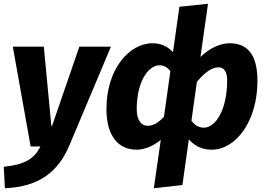

<svg xmlns="http://www.w3.org/2000/svg" viewBox="-41 -779 1420 1021"><path d="M122 0H174C141 65 93 96 -21 108L-15 222C166 214 268 136 328 -6L549 -531H381L236 -110H232L192 -531H27Z M1065 -759 913 -743 879 -502C848 -534 813 -549 770 -549C646 -549 525 -411 525 -200C525 -54 589 17 686 17C726 17 772 -1 814 -35L777 222L929 205L963 -37C1000 2 1038 17 1085 17C1211 17 1328 -131 1328 -349C1328 -491 1273 -549 1180 -549C1132 -549 1074 -524 1025 -476ZM1043 -100C1020 -100 997 -110 977 -137L1006 -344C1054 -401 1090 -421 1121 -421C1148 -421 1167 -401 1167 -352C1167 -194 1105 -100 1043 -100ZM808 -432C829 -432 848 -422 865 -401L831 -158C797 -122 770 -110 744 -110C712 -110 686 -138 686 -197C686 -345 747 -432 808 -432Z"/></svg>

Font: Fira Sans OT
Style: Bold Italic
Weight: 700
Italic angle: -8°
Designer: Carrois Corporate & Edenspiekermann
Foundry: Carrois Corporate GbR & Edenspiekermann AG
Version: Version 2.001